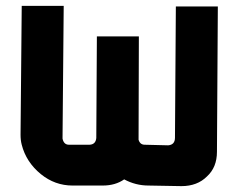

<svg xmlns="http://www.w3.org/2000/svg" viewBox="-20 -632 812 654"><path d="M452 -156Q457 -139 473 -139L553 -137Q576 -139 576 -163L579 -610H722L719 -115Q719 -62 685 -31Q652 2 598 2L486 0Q442 0 403 -21Q373 0 330 0H227Q167 0 119 -39Q69 -80 54 -139Q50 -154 50 -173L54 -612H197L193 -160L194 -156Q199 -139 215 -139H285Q306 -140 308 -162L310 -508H453Z"/></svg>

Font: Covid19
Style: Regular
Weight: 400
Designer: Peter Wiegel
Foundry: (c) CAT - Ing. Peter Wiegel.  for Rudolf Maass + Partner GmbH
Version: Version 001.000